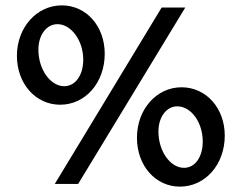

<svg xmlns="http://www.w3.org/2000/svg" viewBox="-20 -685 894 715"><path d="M43 -477C43 -373 113 -295 204 -295C298 -295 370 -377 370 -485C370 -587 302 -665 210 -665C117 -665 43 -583 43 -477ZM184 0H271L670 -657H582ZM123 -500C123 -556 154 -595 194 -595C245 -595 290 -534 290 -463C290 -405 261 -364 219 -364C168 -364 123 -426 123 -500ZM490 -172C490 -68 559 10 650 10C744 10 817 -72 817 -180C817 -282 748 -360 656 -360C563 -360 490 -278 490 -172ZM570 -195C570 -251 601 -289 640 -289C692 -289 735 -229 735 -158C735 -101 707 -60 665 -60C615 -60 570 -121 570 -195Z"/></svg>

Font: Noto Serif Oriya Medium
Style: Regular
Weight: 500
Designer: David Williams
Foundry: Google LLC, David Williams
Version: Version 1.051